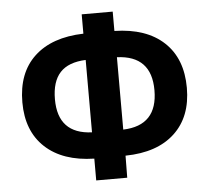

<svg xmlns="http://www.w3.org/2000/svg" viewBox="-52 -782 929 851"><g transform="rotate(-5 412.0 -356.5)"><path d="M342 13V-84Q202 -87 124 -159.5Q46 -232 46 -360Q46 -491 123.5 -563.5Q201 -636 342 -640V-726H480V-640Q622 -637 700 -564Q778 -491 778 -361Q778 -232 700 -159.5Q622 -87 481 -85L480 13ZM481 -201Q634 -206 634 -363Q634 -517 481 -523ZM342 -201V-523Q265 -520 228 -480Q191 -440 191 -361Q191 -207 342 -201Z"/></g></svg>

Font: Noto Sans SemiCondensed
Style: Bold
Weight: 700
Width: 4
Designer: Monotype Design Team
Foundry: Monotype Imaging Inc.
Version: Version 2.013; ttfautohint (v1.8.4.7-5d5b)